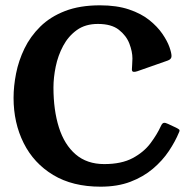

<svg xmlns="http://www.w3.org/2000/svg" viewBox="-20 -691 699 722"><path d="M642 -211Q650 -207 653.5 -204Q657 -201 653 -193Q639 -159 615 -123Q591 -87 555 -56.5Q519 -26 470.5 -7.5Q422 11 358 11Q253 11 180 -33Q107 -77 69 -153Q31 -229 31 -323Q31 -367 40.5 -415Q50 -463 72 -508.5Q94 -554 131.5 -591Q169 -628 224.5 -649.5Q280 -671 356 -671Q419 -671 465 -655.5Q511 -640 541.5 -615.5Q572 -591 590.5 -564Q609 -537 617 -514.5Q625 -492 625 -480Q625 -468 610 -463L496 -423Q487 -420 481.5 -421Q476 -422 476 -430Q476 -438 477 -448Q478 -458 478 -471Q478 -497 466.5 -527Q455 -557 427 -579Q399 -601 348 -601Q301 -601 269 -578Q237 -555 217.5 -518.5Q198 -482 189.5 -440.5Q181 -399 181 -362Q181 -277 201.5 -212Q222 -147 264.5 -110.5Q307 -74 372 -74Q437 -74 479 -96.5Q521 -119 546 -152.5Q571 -186 585 -217Q590 -228 596 -229Q602 -230 612 -225Z"/></svg>

Font: Young Serif Light
Style: Regular
Weight: 300
Designer: Bastien Sozeau
Foundry: NBR — Bastien Sozeau
Version: Version 5.001